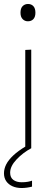

<svg xmlns="http://www.w3.org/2000/svg" viewBox="-22 -745 282 965"><path d="M105 0Q105 -56.5 105 -108.5Q105 -160.5 105 -221V-271Q105 -311.5 105 -348.2Q105 -385 105 -420.8Q105 -456.5 105 -494L135 -495.5Q135 -458 135 -422Q135 -386 135 -349Q135 -312 135 -271V-221Q135 -160.5 135 -108.5Q135 -56.5 135 0ZM118 -638Q102.5 -638 91.8 -649Q81 -660 81 -681Q81 -703.5 91.8 -714.2Q102.5 -725 119 -725Q135.5 -725 145.8 -714Q156 -703 156 -681Q156 -660 145.8 -649Q135.5 -638 118 -638ZM87 200Q60.5 200 40.5 191Q20.5 182 9.2 165.5Q-2 149 -2 126Q-2 103.5 9.2 81.2Q20.5 59 44.8 36.2Q69 13.5 108 -10V-19H124L135 0Q92.5 23 60.8 56.8Q29 90.5 29 123Q29 147.5 45 159.2Q61 171 87 171Q105 171 118.2 168.5Q131.5 166 139 163V193Q128 196 114 198Q100 200 87 200Z"/></svg>

Font: Commissioner Thin
Style: Regular
Weight: 100
Designer: Kostas Bartsokas
Foundry: Kostas Bartsokas
Version: Version 1.001;gftools[0.9.23]